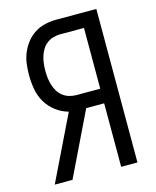

<svg xmlns="http://www.w3.org/2000/svg" viewBox="-111 -812 722 888"><g transform="rotate(-15 250.0 -367.5)"><path d="M40 0 190 -309Q157 -318 129.5 -339Q102 -360 85 -389Q68 -418 62 -452Q56 -486 56 -520Q56 -547 59.5 -574Q63 -601 73.5 -626Q84 -651 101 -672.5Q118 -694 141 -708.5Q164 -723 190.5 -729Q217 -735 244 -735H436V0H358V-304H272L125 0ZM358 -374V-665H244Q227 -665 210 -660Q193 -655 179.5 -644.5Q166 -634 157 -619Q148 -604 143 -587.5Q138 -571 136 -554Q134 -537 134 -520Q134 -502 136 -485Q138 -468 143 -451.5Q148 -435 157 -420Q166 -405 179.5 -394.5Q193 -384 210 -379Q227 -374 244 -374Z"/></g></svg>

Font: Iosevka Curly
Style: Regular
Weight: 400
Monospace: yes
Designer: Belleve Invis
Foundry: Belleve Invis
Version: Version 22.1.2; ttfautohint (v1.8.4)